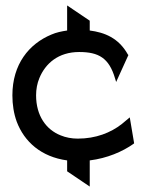

<svg xmlns="http://www.w3.org/2000/svg" viewBox="-20 -576 538 705"><path d="M470.5 -48 472.5 -50 456.5 -145 426.5 -120C386.5 -89 332.5 -67 265.5 -67C243.5 -67 221.5 -71 202.5 -79C149.5 -100 112.5 -151 112.5 -226C112.5 -248 116.5 -270 124.5 -289C146.5 -343 194.5 -385 270.5 -385C342.5 -385 380.5 -363 402.5 -288L406.5 -275L451.5 -374L449.5 -376C415.5 -437 363.5 -457 309.5 -464V-500L226.5 -556V-464C206.5 -461 186.5 -457 168.5 -449C86.5 -415 25.5 -340 25.5 -226C25.5 -192 30.5 -159 41.5 -129C69.5 -55 131.5 0 226.5 13V53L309.5 109V13C373.5 5 429.5 -19 470.5 -48Z"/></svg>

Font: Charger
Style: Bd
Weight: 400
Designer: Jasper
Foundry: Cannot Into Space Fonts
Version: Version 0.98